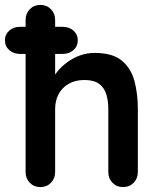

<svg xmlns="http://www.w3.org/2000/svg" viewBox="-39 -760 645 780"><path d="M346 -545Q418 -545 455.5 -514Q493 -483 507 -431.5Q521 -380 521 -317V-61Q521 -35 504 -17.5Q487 0 461 0Q435 0 418 -17.5Q401 -35 401 -61V-317Q401 -350 393 -376.5Q385 -403 364 -419Q343 -435 304 -435Q266 -435 239 -419Q212 -403 198.5 -376.5Q185 -350 185 -317V-61Q185 -35 168 -17.5Q151 0 125 0Q99 0 82 -17.5Q65 -35 65 -61V-679Q65 -705 82 -722.5Q99 -740 125 -740Q151 -740 168 -722.5Q185 -705 185 -679V-431L170 -434Q179 -451 195 -470.5Q211 -490 234 -507Q257 -524 285 -534.5Q313 -545 346 -545ZM42 -541Q16 -541 -1.5 -556.5Q-19 -572 -19 -597Q-19 -620 -1.5 -635.5Q16 -651 42 -651H216Q242 -651 259.5 -635.5Q277 -620 277 -597Q277 -572 259.5 -556.5Q242 -541 216 -541Z"/></svg>

Font: Quicksand Light
Style: Bold
Weight: 700
Version: Version 3.004